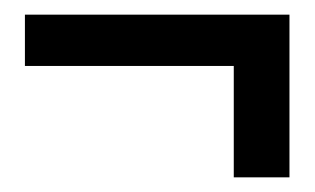

<svg xmlns="http://www.w3.org/2000/svg" viewBox="-20 -355 430 262"><path d="M375 -335V-113H299V-265H14V-335Z"/></svg>

Font: Ropa Sans
Style: Regular
Weight: 400
Designer: Botio Nikoltchev
Foundry: Botio Nikoltchev
Version: Version 1.100